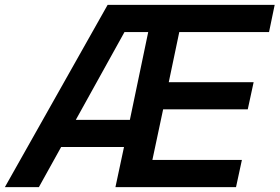

<svg xmlns="http://www.w3.org/2000/svg" viewBox="-65 -765 1143 785"><path d="M-45 0 375 -745H1058L1035 -634H668L625 -429H972L948 -318H602L558 -111H924L900 0H407L442 -164H185L94 0ZM245 -275H466L541 -634H444Z"/></svg>

Font: Plus Jakarta Display Medium
Style: Italic
Weight: 500
Italic angle: -12°
Designer: Gumpita Rahayu
Foundry: Tokotype Studio
Version: Version 1.000